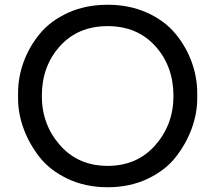

<svg xmlns="http://www.w3.org/2000/svg" viewBox="-20 -770 905 808"><path d="M56 -356V-378Q56 -445 79.5 -509.5Q103 -574 148 -628.5Q193 -683 267 -716.5Q341 -750 433 -750Q525 -750 599 -716.5Q673 -683 718 -628.5Q763 -574 786.5 -509.5Q810 -445 810 -378V-356Q810 -293 787 -229.5Q764 -166 720 -109.5Q676 -53 601 -17.5Q526 18 433 18Q340 18 265 -17.5Q190 -53 146 -109.5Q102 -166 79 -229.5Q56 -293 56 -356ZM710 -366Q710 -491 634 -575.5Q558 -660 433 -660Q308 -660 232 -575.5Q156 -491 156 -366Q156 -246 232.5 -159Q309 -72 433 -72Q557 -72 633.5 -159Q710 -246 710 -366Z"/></svg>

Font: Cazoo Sans
Style: Regular
Weight: 400
Designer: Jonathan Barnbrook, Julián Moncada
Foundry: Barnbrook Fonts
Version: Version 2.000;Glyphs 3.3 (3337)